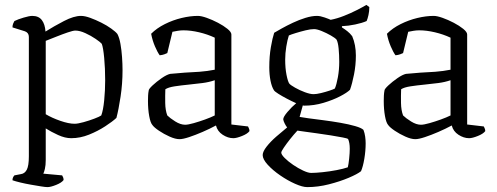

<svg xmlns="http://www.w3.org/2000/svg" viewBox="-20 -565 2030 785"><path d="M174 200Q166 200 147.5 197Q129 194 106 190Q83 186 62.5 181Q42 176 31 172Q31 165 33.5 160Q36 155 39 152L65 147Q81 145 89.5 129Q98 113 98 74V-414Q98 -431 82 -437L31 -453Q31 -462 34 -469Q37 -476 39 -479Q53 -486 76.5 -493Q100 -500 112 -500Q138 -500 151 -483Q164 -466 166 -436Q201 -458 241.5 -479Q282 -500 311 -500Q327 -500 349 -492Q371 -484 394 -472.5Q417 -461 435 -448Q453 -435 460 -426Q468 -411 472.5 -385.5Q477 -360 479 -331.5Q481 -303 481 -278Q481 -223 473 -170Q465 -117 456 -83Q440 -68 410 -48.5Q380 -29 344 -14.5Q308 0 271 0Q246 0 217.5 -13Q189 -26 167 -40V89Q167 111 163.5 125.5Q160 140 157 145L234 152Q236 155 238 160Q240 165 240 171Q232 182 209.5 191Q187 200 174 200ZM285 -59Q298 -59 321.5 -65.5Q345 -72 366 -80Q387 -88 394 -93Q402 -114 406 -155Q410 -196 410 -237Q410 -285 406 -328Q402 -371 396 -386Q390 -393 371 -406Q352 -419 329 -429.5Q306 -440 288 -440Q279 -440 257 -432.5Q235 -425 210 -415Q185 -405 167 -398V-98Q192 -83 226.5 -71Q261 -59 285 -59Z M714 4Q697 4 673.5 -6.5Q650 -17 630 -30.5Q610 -44 603 -54Q595 -63 590 -90.5Q585 -118 585 -152Q585 -163 585.5 -174Q586 -185 588 -195Q588 -201 604 -216Q620 -231 641 -245.5Q662 -260 676 -263Q683 -264 700 -265Q717 -266 735 -268Q762 -269 795 -271.5Q828 -274 858 -280V-411Q828 -425 794 -433Q760 -441 730 -441Q718 -441 706.5 -439Q695 -437 685 -435L664 -348Q660 -346 652 -343Q644 -340 633 -339Q624 -351 613.5 -375.5Q603 -400 598 -427Q621 -450 654 -466.5Q687 -483 722.5 -491.5Q758 -500 789 -500Q803 -500 825.5 -492Q848 -484 871 -472Q894 -460 910 -447Q926 -434 926 -424V-56L994 -48Q995 -46 997.5 -40.5Q1000 -35 1000 -29Q992 -18 969.5 -9Q947 0 934 0Q912 0 890.5 -14Q869 -28 863 -52Q837 -38 808 -25.5Q779 -13 753.5 -4.5Q728 4 714 4ZM737 -55Q749 -55 772 -61.5Q795 -68 818.5 -76.5Q842 -85 858 -93V-237Q835 -229 808 -225.5Q781 -222 751 -219Q720 -216 694 -212Q668 -208 656 -200Q655 -174 655.5 -144Q656 -114 664 -93Q675 -82 696.5 -68.5Q718 -55 737 -55Z M1223 -133Q1220 -133 1218 -134L1205 -87Q1214 -85 1240.5 -81.5Q1267 -78 1302 -73.5Q1337 -69 1371.5 -63Q1406 -57 1432 -49.5Q1458 -42 1466 -34Q1471 -21 1473 -6.5Q1475 8 1475 21Q1475 52 1469.5 84.5Q1464 117 1456 135Q1441 147 1405.5 162Q1370 177 1325 188.5Q1280 200 1236 200Q1217 200 1186.5 186.5Q1156 173 1125.5 152Q1095 131 1074.5 108.5Q1054 86 1054 69Q1054 55 1070 34.5Q1086 14 1109.5 -6.5Q1133 -27 1154 -44Q1149 -50 1144 -60Q1139 -70 1138 -77Q1138 -87 1155.5 -107.5Q1173 -128 1191 -143Q1173 -151 1153 -161.5Q1133 -172 1118 -181.5Q1103 -191 1100 -196Q1091 -210 1086 -235Q1081 -260 1081 -290Q1081 -335 1087.5 -372.5Q1094 -410 1101 -431Q1111 -437 1131.5 -448.5Q1152 -460 1177.5 -472Q1203 -484 1229 -492Q1255 -500 1276 -500Q1289 -500 1307.5 -493.5Q1326 -487 1332 -484Q1358 -489 1386 -500Q1414 -511 1438.5 -523.5Q1463 -536 1478 -545L1490 -536Q1490 -519 1486.5 -503.5Q1483 -488 1479 -479Q1461 -471 1432.5 -465Q1404 -459 1378 -458V-453Q1389 -446 1400 -437.5Q1411 -429 1420 -417Q1435 -382 1435 -338Q1435 -299 1427.5 -261Q1420 -223 1411 -198Q1399 -186 1370 -171Q1341 -156 1302.5 -144.5Q1264 -133 1223 -133ZM1262 -180Q1274 -180 1292.5 -184.5Q1311 -189 1327.5 -194.5Q1344 -200 1349 -203Q1356 -219 1361.5 -249.5Q1367 -280 1367 -312Q1367 -341 1364.5 -366.5Q1362 -392 1356 -403Q1350 -410 1332.5 -420Q1315 -430 1295.5 -438Q1276 -446 1264 -446Q1250 -446 1229.5 -441Q1209 -436 1189.5 -430Q1170 -424 1161 -420Q1155 -402 1150.5 -374.5Q1146 -347 1146 -321Q1146 -286 1151.5 -258.5Q1157 -231 1163 -223Q1168 -217 1186.5 -206.5Q1205 -196 1226.5 -188Q1248 -180 1262 -180ZM1252 142Q1270 142 1299 139Q1328 136 1356.5 130.5Q1385 125 1402 119Q1405 108 1407.5 84Q1410 60 1410 43Q1410 18 1403 3Q1401 1 1381 -3Q1361 -7 1332.5 -11.5Q1304 -16 1275 -20Q1246 -24 1224 -27Q1202 -30 1196 -31Q1181 -15 1166 4Q1151 23 1140.5 38.5Q1130 54 1130 59Q1130 67 1144 81Q1158 95 1178.5 109Q1199 123 1219.5 132.5Q1240 142 1252 142Z M1678 4Q1661 4 1637.5 -6.5Q1614 -17 1594 -30.5Q1574 -44 1567 -54Q1559 -63 1554 -90.5Q1549 -118 1549 -152Q1549 -163 1549.5 -174Q1550 -185 1552 -195Q1552 -201 1568 -216Q1584 -231 1605 -245.5Q1626 -260 1640 -263Q1647 -264 1664 -265Q1681 -266 1699 -268Q1726 -269 1759 -271.5Q1792 -274 1822 -280V-411Q1792 -425 1758 -433Q1724 -441 1694 -441Q1682 -441 1670.5 -439Q1659 -437 1649 -435L1628 -348Q1624 -346 1616 -343Q1608 -340 1597 -339Q1588 -351 1577.5 -375.5Q1567 -400 1562 -427Q1585 -450 1618 -466.5Q1651 -483 1686.5 -491.5Q1722 -500 1753 -500Q1767 -500 1789.5 -492Q1812 -484 1835 -472Q1858 -460 1874 -447Q1890 -434 1890 -424V-56L1958 -48Q1959 -46 1961.5 -40.5Q1964 -35 1964 -29Q1956 -18 1933.5 -9Q1911 0 1898 0Q1876 0 1854.5 -14Q1833 -28 1827 -52Q1801 -38 1772 -25.5Q1743 -13 1717.5 -4.5Q1692 4 1678 4ZM1701 -55Q1713 -55 1736 -61.5Q1759 -68 1782.5 -76.5Q1806 -85 1822 -93V-237Q1799 -229 1772 -225.5Q1745 -222 1715 -219Q1684 -216 1658 -212Q1632 -208 1620 -200Q1619 -174 1619.5 -144Q1620 -114 1628 -93Q1639 -82 1660.5 -68.5Q1682 -55 1701 -55Z"/></svg>

Font: Texturina 72pt Light
Style: Regular
Weight: 300
Designer: Guillermo Torres Carreño
Foundry: Omnibus-Type
Version: Version 1.002; ttfautohint (v1.8.3)